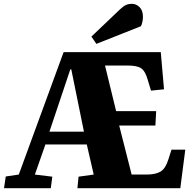

<svg xmlns="http://www.w3.org/2000/svg" viewBox="-20 -982 1021 1002"><path d="M1 0 10 -61 78 -71 312 -710H819L836 -516L768 -509L752 -562Q739 -610 717.5 -625Q696 -640 647 -640H528L586 -402H795L791 -327H602L667 -71H743Q793 -71 818.5 -87Q844 -103 858 -148L875 -201H947L921 0H384L390 -60L469 -71L433 -228H217L162 -71L253 -60L245 0ZM238 -295H418L352 -620H347ZM606 -933Q623 -949 636.5 -955.5Q650 -962 669 -962Q691 -962 708.5 -944.5Q726 -927 726 -894Q726 -884 723.5 -869.5Q721 -855 715 -845L483 -753L457 -791Z"/></svg>

Font: Literata 36pt ExtraBold
Style: Italic
Weight: 800
Italic angle: -2°
Designer: Latin by Veronika Burian and Jose Scaglione. Greek by Irene Vlachou. Cyrillic by Vera Evstafieva
Foundry: TypeTogether
Version: Version 3.002